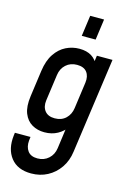

<svg xmlns="http://www.w3.org/2000/svg" viewBox="-137 -818 733 1069"><g transform="rotate(15 229.0 -283.5)"><path d="M153.5 183Q75 183 36 133.2Q-3 83.5 6.5 3.5L8.5 -12.5H98.5L96 8.5Q92.5 45.5 110 69.2Q127.5 93 166 93Q204 93 230 69.5Q256 46 261 8.5L282 -145L295 -124.5Q273.5 -93.5 240.8 -75.5Q208 -57.5 165.5 -57.5Q125.5 -57.5 94 -75.8Q62.5 -94 47.2 -132.5Q32 -171 40.5 -232L61.5 -383.5Q70 -444.5 96 -483Q122 -521.5 158.5 -539.5Q195 -557.5 235.5 -557.5Q278 -557.5 305.8 -540Q333.5 -522.5 346 -490.5L328 -470L338.5 -545H428.5L351.5 4.5Q344.5 58 316.8 98.2Q289 138.5 247 160.8Q205 183 153.5 183ZM201 -147.5Q240.5 -147.5 265 -171Q289.5 -194.5 294.5 -231.5L315.5 -383.5Q320.5 -421.5 302.8 -444.5Q285 -467.5 246 -467.5Q207.5 -467.5 182 -444.2Q156.5 -421 151.5 -383.5L130.5 -232Q125.5 -194.5 144 -171Q162.5 -147.5 201 -147.5ZM228.5 -630 245 -750H325L308.5 -630Z"/></g></svg>

Font: Mohave Light Medium
Style: Italic
Weight: 500
Italic angle: -8°
Version: Version 2.003